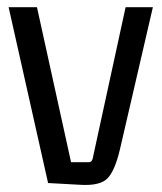

<svg xmlns="http://www.w3.org/2000/svg" viewBox="-20 -510 451 535"><path d="M314 -93Q300 -34 279.5 -13Q259 8 205 5L114 0L4 -490H83L178 -58H228Q235 -58 238 -67L330 -490H406Z"/></svg>

Font: Gemunu Libre
Style: Regular
Weight: 400
Designer: Puspanada Ekanayake, Sola Matas, Pathum Egodawatta, Kosala Senevirathne
Foundry: mooniak
Version: Version 1.100